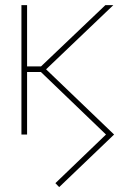

<svg xmlns="http://www.w3.org/2000/svg" viewBox="-20 -536 478 765"><path d="M215.8 209.5 200.7 193.8 402.3 0 143.1 -249H87.9V0H65.4V-515.6H87.9V-271.5H143.6L399.9 -515.6H431.6L163.6 -259.8L434.6 0Z"/></svg>

Font: Inter Display Thin
Style: Regular
Weight: 100
Designer: Rasmus Andersson
Foundry: rsms
Version: Version 4.000;git-a52131595